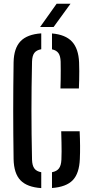

<svg xmlns="http://www.w3.org/2000/svg" viewBox="-20 -982 482 1010"><path d="M197 7.5Q122.5 2.5 87.8 -33.5Q53 -69.5 51.5 -145.5Q50.5 -215 50 -277.2Q49.5 -339.5 49.5 -399.8Q49.5 -460 50 -522.5Q50.5 -585 51.5 -654.5Q53 -728.5 88 -765Q123 -801.5 197 -806.5V-723Q172 -718.5 160.8 -703.8Q149.5 -689 148.5 -658Q147 -585.5 146.2 -522.5Q145.5 -459.5 145.5 -399.8Q145.5 -340 146.2 -277.2Q147 -214.5 148.5 -141.5Q149.5 -111 160.8 -95.8Q172 -80.5 197 -76ZM253.5 7V-76Q279 -81 290.2 -96.2Q301.5 -111.5 303 -141.5Q304 -164 304 -185.2Q304 -206.5 303.5 -231.8Q303 -257 302 -291.5H399Q401 -249.5 401.2 -214.2Q401.5 -179 400 -145.5Q397 -70 362.8 -34.2Q328.5 1.5 253.5 7ZM298 -516.5Q299 -541.5 299.2 -564.5Q299.5 -587.5 299.5 -610.5Q299.5 -633.5 299 -658Q298 -687.5 287.5 -702.5Q277 -717.5 253.5 -722.5V-806Q324.5 -800 358.8 -763Q393 -726 396 -654Q397 -630.5 397 -607.8Q397 -585 396.5 -562.8Q396 -540.5 395 -516.5ZM191 -840 278 -962.5H351L262 -840Z"/></svg>

Font: Big Shoulders Stencil Text Thin SemiBold
Style: Regular
Weight: 600
Version: Version 2.001